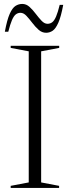

<svg xmlns="http://www.w3.org/2000/svg" viewBox="-20 -932 346 952"><path d="M273 -10.5V0H33V-10.5L122.5 -27.5V-677.5L33 -694.5V-705H273.5V-694.5L184 -677.5V-27.5ZM293.5 -908Q282.5 -849 269.2 -819.2Q256 -789.5 241 -779.5Q226 -769.5 208.5 -769.5Q188 -769.5 171.2 -784.5Q154.5 -799.5 139.8 -819Q125 -838.5 111 -853.5Q97 -868.5 81.5 -868.5Q68.5 -868.5 58.2 -860.5Q48 -852.5 39.2 -832Q30.5 -811.5 21 -774.5H4Q15 -834 28.2 -863.5Q41.5 -893 57 -902.8Q72.5 -912.5 90.5 -912.5Q110.5 -912.5 126.8 -897.5Q143 -882.5 157.5 -863.2Q172 -844 186.2 -829Q200.5 -814 215.5 -814Q229 -814 239.2 -822Q249.5 -830 258.2 -850.5Q267 -871 276 -908Z"/></svg>

Font: Newsreader 60pt Light
Style: Regular
Weight: 300
Designer: Hugues Gentile
Foundry: Production Type
Version: Version 1.003